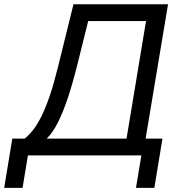

<svg xmlns="http://www.w3.org/2000/svg" viewBox="-46 -748 877 924"><path d="M-25.9 156.2 13.2 -81.1H72.8Q93.3 -97.2 113.5 -123Q133.8 -148.9 153.6 -188.7Q173.3 -228.5 192.9 -285.4Q212.4 -342.3 231.9 -420.9L307.6 -727.5H762.7L654.8 -81.1H735.8L696.8 156.2H608.4L634.3 0H88.4L62.5 156.2ZM178.7 -81.1H563L656.7 -646.5H378.4L322.3 -420.9Q302.7 -343.3 280.3 -276.1Q257.8 -209 232.7 -158.7Q207.5 -108.4 178.7 -81.1Z"/></svg>

Font: Inter 17pt
Style: Italic
Weight: 400
Italic angle: -9.3988°
Version: Version 4.001;git-66647c0bb